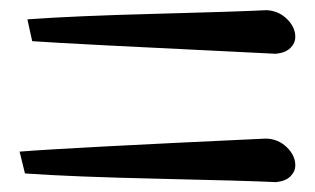

<svg xmlns="http://www.w3.org/2000/svg" viewBox="-20 -540 635 387"><path d="M44.9 -457 35.2 -501Q127 -507.8 294.9 -512.2Q462.9 -516.6 516.6 -519.5Q541 -518.6 558.1 -502Q575.2 -485.4 575.2 -465.8Q575.2 -453.1 565.4 -443.4Q555.7 -433.6 536.1 -431.6Q111.3 -452.1 44.9 -457ZM30.3 -190.4 19.5 -234.4Q117.2 -242.2 516.6 -260.7Q541 -259.8 558.1 -243.2Q575.2 -226.6 575.2 -207Q575.2 -194.3 565.4 -184.6Q555.7 -174.8 536.1 -172.9Q476.6 -175.8 301.3 -179.7Q126 -183.6 30.3 -190.4Z"/></svg>

Font: Neucha
Style: Regular
Weight: 400
Designer: Jovanny Lemonad
Foundry: Jovanny Lemonad
Version: Version 001.001